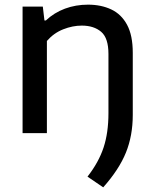

<svg xmlns="http://www.w3.org/2000/svg" viewBox="-20 -572 661 825"><path d="M423.5 233 356 187Q404 125.5 425 62Q446 -1.5 446 -85.5V-340Q446 -408.5 414.8 -435.2Q383.5 -462 331.5 -462Q292 -462 251.5 -446Q211 -430 181.5 -396V0H77V-543.5H164L171 -484H177Q212.5 -517.5 259 -534.8Q305.5 -552 358 -552Q414.5 -552 458 -531.5Q501.5 -511 526 -465.5Q550.5 -420 550.5 -345V-78Q550.5 11 521 83.8Q491.5 156.5 423.5 233Z"/></svg>

Font: Encode Sans Semi Expanded Medium
Style: Regular
Weight: 500
Width: 6
Designer: Multiple Designers
Foundry: Impallari Type
Version: Version 3.000; ttfautohint (v1.8.3) -l 8 -r 50 -G 200 -x 14 